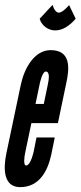

<svg xmlns="http://www.w3.org/2000/svg" viewBox="-27 -761 331 789"><path d="M257 -740C257 -740 231 -709 215 -709C197 -709 189 -741 189 -741L136 -684C143 -658 169 -636 200 -636C231 -636 260 -656 284 -684ZM123 -196 111 -136C106 -117 96 -81 80 -81C69 -81 72 -114 77 -136L102 -255H211L245 -418C259 -481 265 -555 181 -555C114 -555 73 -480 59 -415L-1 -130C-14 -67 -13 8 56 8C133 8 169 -56 184 -127L198 -196ZM135 -411C138 -427 148 -467 161 -467C178 -467 175 -438 169 -411L153 -334H119Z"/></svg>

Font: League Gothic Condensed Italic
Style: Regular
Weight: 400
Width: 3
Designer: Tyler Finck
Foundry: The League of Moveable Type
Version: Version 1.001;PS 001.001;hotconv 1.0.56;makeotf.lib2.0.21325